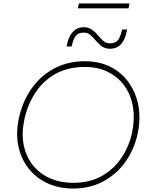

<svg xmlns="http://www.w3.org/2000/svg" viewBox="-20 -1078 859 1107"><path d="M403 9Q316.5 9 250 -23Q183.5 -55 141.5 -110.8Q99.5 -166.5 85.2 -239Q71 -311.5 88 -393Q110 -495 163.5 -569.5Q217 -644 295 -684.5Q373 -725 469 -725Q554 -725 618.8 -691.5Q683.5 -658 724.2 -599.5Q765 -541 778.2 -466.2Q791.5 -391.5 774 -309Q754 -215 702 -143.2Q650 -71.5 573.5 -31.2Q497 9 403 9ZM403 -24Q498.5 -24 568.5 -64.2Q638.5 -104.5 682.2 -171Q726 -237.5 742 -316Q758 -395 746.2 -463.2Q734.5 -531.5 697.8 -582.8Q661 -634 603 -663Q545 -692 469 -692Q371.5 -692 300 -652Q228.5 -612 183.5 -543Q138.5 -474 120 -387Q103.5 -309.5 116.5 -243.2Q129.5 -177 167.8 -127.8Q206 -78.5 266 -51.2Q326 -24 403 -24ZM614 -797Q586.5 -797 567.2 -811Q548 -825 532.8 -843.5Q517.5 -862 501.5 -876Q485.5 -890 464 -890Q431 -890 416.5 -871Q402 -852 393 -810H364Q384 -921 463 -921Q491 -921 510.2 -907Q529.5 -893 544.8 -874.5Q560 -856 575.8 -842Q591.5 -828 613 -828Q646 -828 660.5 -847Q675 -866 684 -908H713Q694.5 -797 614 -797ZM429 -1030 435 -1058H727L721 -1030Z"/></svg>

Font: Commissioner Thin
Style: Italic
Weight: 100
Italic angle: -12°
Designer: Kostas Bartsokas
Foundry: Kostas Bartsokas
Version: Version 1.000; ttfautohint (v1.8.3)